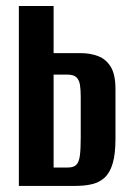

<svg xmlns="http://www.w3.org/2000/svg" viewBox="-20 -610 432 630"><path d="M41.9 0V-590.4H155.9V-435.7H243.8Q276.7 -435.7 302.5 -425.6Q328.4 -415.6 343.6 -390.3Q358.9 -365.1 358.9 -317.6V-154.6Q358.9 -104.6 349.8 -74Q340.8 -43.5 323.9 -27.7Q307 -11.9 282.8 -5.9Q258.6 0 227.7 0ZM155.9 -60.3H202.5Q221 -60.3 230 -68.9Q239.1 -77.6 242 -98.9Q244.9 -120.3 244.9 -158.7V-292.9Q244.9 -316.1 242.3 -332Q239.7 -347.9 230.5 -356.5Q221.3 -365.2 201.2 -365.2H155.9Z"/></svg>

Font: Alumni Sans SC Thin
Style: Regular
Weight: 100
Designer: Robert E. Leuschke
Foundry: Robert E. Leuschke
Version: Version 1.018